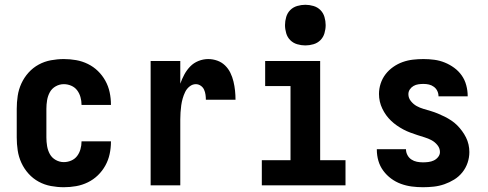

<svg xmlns="http://www.w3.org/2000/svg" viewBox="-20 -775 2040 803"><path d="M247 8Q220 8 193 3Q166 -2 142 -15Q118 -28 99.5 -48.5Q81 -69 69.5 -94Q58 -119 54 -146Q50 -173 50 -200V-320Q50 -347 54 -374Q58 -401 69.5 -426Q81 -451 99.5 -471.5Q118 -492 142 -505Q166 -518 193 -523Q220 -528 247 -528Q273 -528 298.5 -523.5Q324 -519 347.5 -507.5Q371 -496 389.5 -478Q408 -460 420.5 -437.5Q433 -415 438.5 -389.5Q444 -364 444 -338V-336H321V-337Q321 -353 316.5 -369Q312 -385 302.5 -397.5Q293 -410 278 -416.5Q263 -423 247 -423Q229 -423 213 -414Q197 -405 188.5 -389.5Q180 -374 177 -356Q174 -338 174 -320V-200Q174 -182 177 -164Q180 -146 188.5 -130.5Q197 -115 213 -106Q229 -97 247 -97Q263 -97 278 -103.5Q293 -110 302.5 -122.5Q312 -135 316.5 -151Q321 -167 321 -183V-184H444V-182Q444 -156 438.5 -130.5Q433 -105 420.5 -82.5Q408 -60 389.5 -42Q371 -24 347.5 -12.5Q324 -1 298.5 3.5Q273 8 247 8Z M610 0V-520H734V-425Q741 -445 751 -463.5Q761 -482 775.5 -497Q790 -512 810 -520Q830 -528 851 -528Q870 -528 888.5 -521.5Q907 -515 921 -501.5Q935 -488 943.5 -470.5Q952 -453 956.5 -434Q961 -415 963 -396Q965 -377 965 -358H841Q841 -368 839.5 -379Q838 -390 833.5 -400Q829 -410 819.5 -416.5Q810 -423 799 -423Q785 -423 773 -413.5Q761 -404 754.5 -390.5Q748 -377 744 -363Q740 -349 738 -334.5Q736 -320 735 -305Q734 -290 734 -276V0Z M1075 0V-105H1195V-415H1089V-520H1319V-105H1425V0ZM1257 -585Q1240 -585 1223 -590Q1206 -595 1194 -607Q1182 -619 1177 -636Q1172 -653 1172 -670Q1172 -687 1177 -704Q1182 -721 1194 -733Q1206 -745 1223 -750Q1240 -755 1257 -755Q1274 -755 1291 -750Q1308 -745 1320 -733Q1332 -721 1337 -704Q1342 -687 1342 -670Q1342 -653 1337 -636Q1332 -619 1320 -607Q1308 -595 1291 -590Q1274 -585 1257 -585Z M1749 8Q1725 8 1702 5Q1679 2 1657 -6Q1635 -14 1616 -28Q1597 -42 1583 -61Q1569 -80 1562.5 -102.5Q1556 -125 1556 -149V-151H1678V-150Q1678 -138 1684 -126.5Q1690 -115 1700.5 -108Q1711 -101 1723.5 -98.5Q1736 -96 1749 -96Q1760 -96 1772 -97.5Q1784 -99 1794.5 -104Q1805 -109 1812.5 -118.5Q1820 -128 1820 -139Q1820 -155 1809.5 -168Q1799 -181 1785 -188.5Q1771 -196 1756 -200.5Q1741 -205 1726 -210Q1711 -215 1696 -220.5Q1681 -226 1667 -233.5Q1653 -241 1640 -250Q1627 -259 1615.5 -270Q1604 -281 1595 -293.5Q1586 -306 1579 -320.5Q1572 -335 1568.5 -350.5Q1565 -366 1565 -382Q1565 -404 1572 -425.5Q1579 -447 1592.5 -464.5Q1606 -482 1624.5 -495Q1643 -508 1664 -515.5Q1685 -523 1707 -525.5Q1729 -528 1751 -528Q1774 -528 1796.5 -525Q1819 -522 1840 -513.5Q1861 -505 1879.5 -491.5Q1898 -478 1911 -459.5Q1924 -441 1930 -418.5Q1936 -396 1936 -374V-372H1814Q1814 -384 1809 -394.5Q1804 -405 1794.5 -412Q1785 -419 1774 -421.5Q1763 -424 1751 -424Q1741 -424 1730 -422.5Q1719 -421 1709.5 -415.5Q1700 -410 1694 -401Q1688 -392 1688 -381Q1688 -365 1698.5 -352Q1709 -339 1722.5 -331.5Q1736 -324 1751.5 -319.5Q1767 -315 1782 -310.5Q1797 -306 1811.5 -300Q1826 -294 1840 -287Q1854 -280 1867.5 -271Q1881 -262 1892 -251Q1903 -240 1912.5 -227Q1922 -214 1929 -200Q1936 -186 1939.5 -170.5Q1943 -155 1943 -139Q1943 -116 1935.5 -94Q1928 -72 1913.5 -54Q1899 -36 1879.5 -24Q1860 -12 1838.5 -4.5Q1817 3 1794.5 5.5Q1772 8 1749 8Z"/></svg>

Font: Iosevka SS18 Extrabold
Style: Regular
Weight: 800
Monospace: yes
Designer: Belleve Invis
Foundry: Belleve Invis
Version: Version 25.1.1; ttfautohint (v1.8.4)